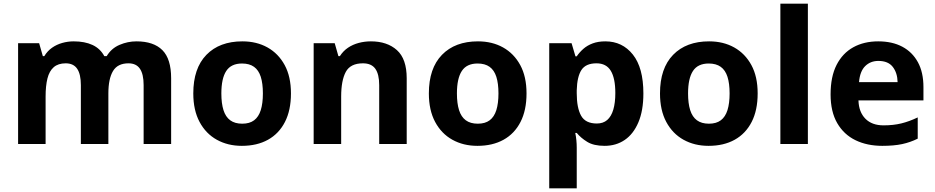

<svg xmlns="http://www.w3.org/2000/svg" viewBox="-20 -780 5065 1040"><path d="M719 -556Q812 -556 859.5 -508.5Q907 -461 907 -356V0H758V-319Q758 -378 738 -407.5Q718 -437 676 -437Q617 -437 592 -395Q567 -353 567 -274V0H418V-319Q418 -378 398 -407.5Q378 -437 336 -437Q295 -437 271 -416Q247 -395 237 -355Q227 -315 227 -257V0H78V-546H192L212 -476H220Q237 -504 262 -521.5Q287 -539 317.5 -547.5Q348 -556 379 -556Q439 -556 481 -536.5Q523 -517 545 -476H558Q583 -518 627.5 -537Q672 -556 719 -556Z M1556 -274Q1556 -183 1523.5 -119.5Q1491 -56 1431.5 -23Q1372 10 1290 10Q1214 10 1154.5 -23Q1095 -56 1061 -119.5Q1027 -183 1027 -274Q1027 -410 1098 -483Q1169 -556 1293 -556Q1370 -556 1429 -523Q1488 -490 1522 -427.5Q1556 -365 1556 -274ZM1179 -274Q1179 -220 1190.5 -183.5Q1202 -147 1227 -128.5Q1252 -110 1292 -110Q1332 -110 1356.5 -128.5Q1381 -147 1392.5 -183.5Q1404 -220 1404 -274Q1404 -328 1392.5 -364Q1381 -400 1356 -418Q1331 -436 1291 -436Q1232 -436 1205.5 -395.5Q1179 -355 1179 -274Z M1989 -556Q2077 -556 2130 -508.5Q2183 -461 2183 -356V0H2034V-319Q2034 -378 2013 -407.5Q1992 -437 1946 -437Q1878 -437 1853 -390.5Q1828 -344 1828 -257V0H1679V-546H1793L1813 -476H1821Q1839 -504 1865 -521.5Q1891 -539 1923 -547.5Q1955 -556 1989 -556Z M2832 -274Q2832 -183 2799.5 -119.5Q2767 -56 2707.5 -23Q2648 10 2566 10Q2490 10 2430.5 -23Q2371 -56 2337 -119.5Q2303 -183 2303 -274Q2303 -410 2374 -483Q2445 -556 2569 -556Q2646 -556 2705 -523Q2764 -490 2798 -427.5Q2832 -365 2832 -274ZM2455 -274Q2455 -220 2466.5 -183.5Q2478 -147 2503 -128.5Q2528 -110 2568 -110Q2608 -110 2632.5 -128.5Q2657 -147 2668.5 -183.5Q2680 -220 2680 -274Q2680 -328 2668.5 -364Q2657 -400 2632 -418Q2607 -436 2567 -436Q2508 -436 2481.5 -395.5Q2455 -355 2455 -274Z M3259 -556Q3351 -556 3408 -484.5Q3465 -413 3465 -274Q3465 -181 3438 -117.5Q3411 -54 3364 -22Q3317 10 3255 10Q3196 10 3161 -11.5Q3126 -33 3104 -60H3096Q3100 -41 3102 -20.5Q3104 0 3104 20V240H2955V-546H3076L3097 -475H3104Q3119 -497 3140 -515.5Q3161 -534 3190.5 -545Q3220 -556 3259 -556ZM3211 -437Q3153 -437 3129.5 -401Q3106 -365 3104 -291V-275Q3104 -196 3127.5 -153.5Q3151 -111 3213 -111Q3247 -111 3269 -130Q3291 -149 3302 -186Q3313 -223 3313 -276Q3313 -356 3288.5 -396.5Q3264 -437 3211 -437Z M4084 -274Q4084 -183 4051.5 -119.5Q4019 -56 3959.5 -23Q3900 10 3818 10Q3742 10 3682.5 -23Q3623 -56 3589 -119.5Q3555 -183 3555 -274Q3555 -410 3626 -483Q3697 -556 3821 -556Q3898 -556 3957 -523Q4016 -490 4050 -427.5Q4084 -365 4084 -274ZM3707 -274Q3707 -220 3718.5 -183.5Q3730 -147 3755 -128.5Q3780 -110 3820 -110Q3860 -110 3884.5 -128.5Q3909 -147 3920.5 -183.5Q3932 -220 3932 -274Q3932 -328 3920.5 -364Q3909 -400 3884 -418Q3859 -436 3819 -436Q3760 -436 3733.5 -395.5Q3707 -355 3707 -274Z M4356 0H4207V-760H4356Z M4737 -556Q4813 -556 4867.5 -527Q4922 -498 4952 -443Q4982 -388 4982 -308V-236H4630Q4632 -173 4667.5 -137Q4703 -101 4766 -101Q4819 -101 4862 -111.5Q4905 -122 4951 -144V-29Q4911 -9 4866.5 0.5Q4822 10 4759 10Q4677 10 4614 -20.5Q4551 -51 4515 -113Q4479 -175 4479 -269Q4479 -365 4511.5 -428.5Q4544 -492 4602 -524Q4660 -556 4737 -556ZM4738 -450Q4695 -450 4666.5 -422Q4638 -394 4633 -335H4842Q4841 -385 4816 -417.5Q4791 -450 4738 -450Z"/></svg>

Font: Noto Sans Cham
Style: Bold
Weight: 700
Version: Version 2.002